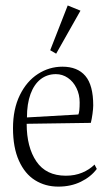

<svg xmlns="http://www.w3.org/2000/svg" viewBox="-20 -672 401 706"><path d="M335.9 -50.8 327.6 -66.9Q309.1 -48.3 282.2 -37.1Q255.4 -25.9 222.2 -25.9Q149.4 -25.9 113.8 -78.4Q78.1 -130.9 78.1 -216.8L314 -220.2Q317.4 -233.4 320.1 -253.2Q322.8 -272.9 322.8 -284.2Q322.8 -358.9 293.9 -392.8Q265.1 -426.8 209.5 -426.8Q161.1 -426.8 119.6 -400.1Q78.1 -373.5 53 -322.3Q27.8 -271 27.8 -200.7Q27.8 -129.4 49.6 -81.1Q71.3 -32.7 108.9 -9.3Q146.5 14.2 194.3 14.2Q240.7 14.2 277.3 -3.7Q314 -21.5 335.9 -50.8ZM272.9 -295.4Q272.9 -260.3 268.1 -251L79.1 -240.2Q79.1 -290.5 92.3 -326.4Q105.5 -362.3 129.6 -380.9Q153.8 -399.4 185.5 -399.4Q209.5 -399.4 229.5 -385.7Q249.5 -372.1 261.2 -348.1Q272.9 -324.2 272.9 -295.4ZM186.5 -474.6 275.9 -632.8 229 -651.9 164.6 -487.3Z"/></svg>

Font: Neuton ExtraLight
Style: Regular
Weight: 275
Designer: Brian M Zick
Foundry: Brian M Zick
Version: Version 1.560